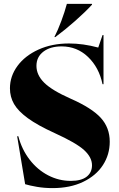

<svg xmlns="http://www.w3.org/2000/svg" viewBox="-20 -950 612 985"><path d="M109 -5 68 -251H74Q92 -183 132 -131Q172 -79 227 -50.5Q282 -22 343 -22Q397 -22 424.5 -43.5Q452 -65 452 -102Q452 -143 411.5 -180Q371 -217 261 -267Q173 -307 123 -343.5Q73 -380 52 -416.5Q31 -453 31 -497Q31 -559 69.5 -611.5Q108 -664 177 -695.5Q246 -727 334 -727Q406 -727 484 -706L506 -770H511V-518H506Q488 -604 431.5 -658Q375 -712 296 -712Q238 -712 202.5 -685Q167 -658 167 -612Q167 -565 207 -525.5Q247 -486 342 -444Q451 -396 497 -345.5Q543 -295 543 -223Q543 -157 508 -103Q473 -49 406.5 -17Q340 15 250 15Q207 15 169.5 8.5Q132 2 109 -5ZM323 -930H452V-926Q417 -888 365.5 -842.5Q314 -797 264 -760H259Q277 -795 294.5 -842Q312 -889 323 -930Z"/></svg>

Font: Nyght Serif Bold
Style: Regular
Weight: 700
Designer: Maksym Kobuzan
Version: Version 0.410